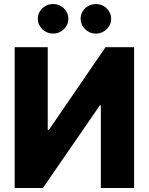

<svg xmlns="http://www.w3.org/2000/svg" viewBox="-20 -944 747 964"><path d="M219.7 -707V-292H225.6L509.8 -707H653.3V0H486.3V-415H481.4L195.3 0H53.7V-707ZM169.9 -849.6Q169.9 -869.6 180.2 -886.7Q190.4 -903.8 208.3 -913.8Q226.1 -923.8 247.1 -923.8Q267.6 -923.8 285.2 -913.8Q302.7 -903.8 313 -886.7Q323.2 -869.6 323.2 -849.6Q323.2 -830.1 313 -813Q302.7 -795.9 285.2 -785.6Q267.6 -775.4 247.1 -775.4Q226.1 -775.4 208.3 -785.6Q190.4 -795.9 180.2 -813Q169.9 -830.1 169.9 -849.6ZM384.8 -849.6Q384.8 -869.6 395 -886.7Q405.3 -903.8 423.1 -913.8Q440.9 -923.8 461.9 -923.8Q482.4 -923.8 500 -913.8Q517.6 -903.8 527.8 -886.7Q538.1 -869.6 538.1 -849.6Q538.1 -830.1 527.8 -813Q517.6 -795.9 500 -785.6Q482.4 -775.4 461.9 -775.4Q440.9 -775.4 423.1 -785.6Q405.3 -795.9 395 -813Q384.8 -830.1 384.8 -849.6Z"/></svg>

Font: Pretendard GOV ExtraBold
Style: Regular
Weight: 800
Designer: Base glyphs from Inter by Rasmus Andersson; Hangeul glyphs from Noto Sans CJK(Source Han Sans) by Jang Soo-young and Kan
Foundry: Kil Hyung-jin
Version: Version 1.309